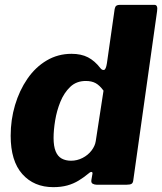

<svg xmlns="http://www.w3.org/2000/svg" viewBox="-20 -762 669 792"><path d="M379 0Q370 0 362.5 -4Q355 -8 357 -20L361 -43Q363 -51 358.5 -52.5Q354 -54 346 -47Q327 -31 305 -17.5Q283 -4 257.5 3Q232 10 200 10Q120 10 72 -44Q24 -98 24 -202Q24 -268 42 -328.5Q60 -389 93 -437Q126 -485 172.5 -512.5Q219 -540 275 -540Q315 -540 343 -525.5Q371 -511 394 -481Q401 -472 409 -473.5Q417 -475 421 -501L453 -725Q455 -735 460 -738.5Q465 -742 474 -742H617Q632 -742 628 -716L530 -20Q529 -8 523 -4Q517 0 502 0ZM407 -388Q391 -410 374.5 -419Q358 -428 334 -428Q295 -428 269.5 -403.5Q244 -379 229 -342Q214 -305 207.5 -265Q201 -225 201 -193Q201 -159 209.5 -138Q218 -117 234.5 -108Q251 -99 273 -99Q298 -99 320.5 -110.5Q343 -122 357.5 -141Q372 -160 375 -180Z"/></svg>

Font: Libre Franklin ExtraBold
Style: Italic
Weight: 800
Italic angle: -8°
Designer: Pablo Impallari, Rodrigo Fuenzalida, Nhung Nguyen
Foundry: Impallari Type
Version: Version 3.000